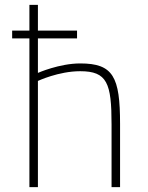

<svg xmlns="http://www.w3.org/2000/svg" viewBox="-20 -770 607 790"><path d="M30 -612H101V0H136V-437C136 -437 221 -477 310 -477C421 -477 439 -428 439 -258V0H474V-260C474 -454 446 -509 310 -509C224 -509 136 -470 136 -470V-612H297V-644H136V-750H101V-644H30Z"/></svg>

Font: TitilliumText22L
Style: 1 wt
Weight: 100
Designer: Campivisivi
Foundry: Campivisivi
Version: 1.000